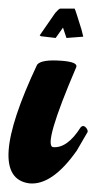

<svg xmlns="http://www.w3.org/2000/svg" viewBox="-30 -425 224 445"><path d="M62 -343Q62 -343 98 -395Q106 -404 109 -405H143Q144 -404 149 -388Q154 -372 159 -356L163 -340L124 -337L116 -361L99 -337Q99 -337 65 -341Q63 -342 62 -343ZM147 -270Q69 -88 93 -84Q126 -81 157 -130Q164 -137 171 -127Q174 -122 173 -119Q173 -119 148 -76Q91 5 38 0Q-67 -14 56 -275Q66 -288 115 -284Q150 -281 147 -270Z"/></svg>

Font: Sagha
Style: Regular
Weight: 400
Designer: MUHAMMAD YONI
Version: Version 001.000